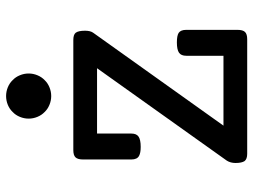

<svg xmlns="http://www.w3.org/2000/svg" viewBox="-122 -722 844 640"><g transform="rotate(-90 300.0 -402.0)"><path d="M353 -675.3Q343.3 -665 329.1 -659.2Q314.9 -653.3 299.8 -653.3Q284.7 -653.3 270.5 -659.2Q256.3 -665 246.6 -675.3Q236.3 -685.1 230.5 -699.2Q224.6 -713.4 224.6 -728.5Q224.6 -743.7 230.5 -757.8Q236.3 -772 246.6 -781.7Q256.3 -792 270.5 -797.9Q284.7 -803.7 299.8 -803.7Q314.9 -803.7 329.1 -797.9Q343.3 -792 353 -781.7Q363.3 -772 369.1 -757.8Q375 -743.7 375 -728.5Q375 -713.4 369.1 -699.2Q363.3 -685.1 353 -675.3ZM434.1 -79.1V-203.1Q434.1 -220.2 444.3 -227.3Q454.6 -234.4 478.5 -234.4Q501 -234.4 510.3 -228.5Q520.5 -221.7 520.5 -203.1V-32.7Q520.5 -14.6 513.4 -7.3Q506.3 0 489.3 0H107.4Q89.8 0 83 -8.8Q76.7 -18.6 76.7 -38.6Q76.7 -55.7 84.5 -67.9L392.6 -500.5H174.8V-386.2Q174.8 -369.1 164.6 -362.1Q154.3 -355 130.4 -355Q110.4 -355 100.6 -360.4Q88.4 -366.7 88.4 -386.2V-546.9Q88.4 -564.9 95.5 -572.3Q102.5 -579.6 119.6 -579.6H486.8Q504.4 -579.6 510.7 -571.8Q517.6 -563 517.6 -540.5Q517.6 -522.5 510.7 -513.2L201.2 -79.1Z"/></g></svg>

Font: Courier Prime Medium
Style: Regular
Weight: 500
Designer: Alan Dague-Greene
Foundry: Quote-Unquote Apps
Version: Version 1.202